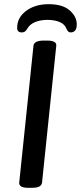

<svg xmlns="http://www.w3.org/2000/svg" viewBox="-20 -896 387 918"><path d="M115 2Q69 2 72 -24L140 -677Q143 -702 189 -702H205Q252 -702 249 -677L181 -23Q179 -10 167.5 -4Q156 2 131 2ZM84 -741Q62 -741 62 -763Q62 -812 105 -844Q148 -876 213 -876Q279 -876 313 -846.5Q347 -817 347 -779Q347 -759 339 -750Q331 -741 318 -741Q305 -741 298 -758Q290 -780 265.5 -790.5Q241 -801 207 -801Q174 -801 148 -790.5Q122 -780 110 -758Q104 -748 98 -744.5Q92 -741 84 -741Z"/></svg>

Font: Asap Semi Expanded Semi Expanded Medium
Style: Italic
Weight: 500
Width: 6
Italic angle: -6°
Designer: Pablo Cosgaya
Foundry: Omnibus-Type
Version: Version 3.001; ttfautohint (v1.8.4.7-5d5b)